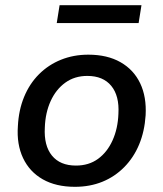

<svg xmlns="http://www.w3.org/2000/svg" viewBox="-20 -712 630 741"><path d="M269 9Q196 9 145 -20Q94 -49 69 -102Q44 -155 49 -225Q52 -287 73 -338Q94 -389 130.5 -425.5Q167 -462 215.5 -481.5Q264 -501 321 -501Q394 -501 445 -472Q496 -443 521 -390.5Q546 -338 542 -267Q538 -205 517 -154.5Q496 -104 459.5 -67Q423 -30 375 -10.5Q327 9 269 9ZM273 -73Q323 -73 358.5 -99Q394 -125 414.5 -170.5Q435 -216 437 -273Q441 -342 409.5 -380.5Q378 -419 317 -419Q268 -419 232 -393Q196 -367 175.5 -322Q155 -277 153 -220Q149 -150 180.5 -111.5Q212 -73 273 -73ZM199 -623 210 -692H526L515 -623Z"/></svg>

Font: Nunito Sans 10pt SemiBold
Style: Italic
Weight: 600
Italic angle: -9°
Designer: Vernon Adams
Foundry: Vernon Adams
Version: Version 3.101;gftools[0.9.27]